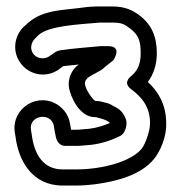

<svg xmlns="http://www.w3.org/2000/svg" viewBox="-20 -749 560 595"><path d="M416 -584C416 -548 405 -528 385 -512C380 -508 362 -491 386 -473C419 -448 445 -419 445 -367C445 -342 430 -302 419 -288C386 -248 297 -224 216 -224H174C115 -224 86 -269 78 -334L76 -346C68 -393 140 -403 147 -358L149 -345L153 -325C156 -310 166 -297 181 -297H218C224 -297 230 -297 237 -298L261 -300C296 -304 327 -315 353 -328C365 -334 372 -352 372 -368V-370C372 -376 368 -385 368 -385C365 -391 365 -390 363 -394C357 -406 342 -416 332 -420C329 -421 322 -428 306 -431C296 -433 290 -436 281 -436H276C268 -439 247 -469 244 -485C242 -493 243 -499 252 -508C261 -514 266 -517 274 -521L292 -531C294 -532 297 -534 298 -535C306 -543 318 -551 331 -562C331 -562 362 -606 315 -606H294H291C251 -602 205 -599 166 -593C160 -592 153 -589 149 -586L138 -578C137 -578 136 -577 136 -577C121 -564 97 -566 85 -580C70 -597 77 -620 91 -632L100 -641C133 -669 219 -673 289 -679H327C356 -679 365 -675 384 -660C408 -641 416 -625 416 -584ZM321 -368C302 -360 281 -353 257 -350L233 -348C226 -347 222 -347 218 -347H200L199 -355L197 -366C193 -389 181 -408 162 -422C98 -467 14 -413 26 -338L28 -326C37 -252 79 -174 174 -174H216C237 -174 259 -176 275 -178C341 -187 416 -206 457 -256C476 -279 497 -325 495 -368C495 -425 470 -466 438 -495C455 -517 466 -548 466 -584C466 -635 450 -672 414 -700C388 -720 364 -729 327 -729H288C270 -729 251 -728 232 -725C174 -717 115 -719 68 -679L58 -670C23 -641 15 -586 48 -548C77 -514 130 -506 169 -539L176 -544C191 -546 206 -547 224 -549C201 -533 189 -503 194 -476C199 -449 226 -386 274 -386H277C294 -381 306 -380 321 -368Z"/></svg>

Font: Blanket
Style: BdOutline
Weight: 700
Foundry: Cannot Into Space Fonts
Version: Version 0.9